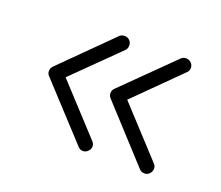

<svg xmlns="http://www.w3.org/2000/svg" viewBox="-69 -565 613 533"><g transform="rotate(20 237.0 -299.0)"><path d="M103 -305 233 -164Q239 -158 239 -149.5Q239 -141 232 -135Q226 -129 218 -129Q209 -129 203 -136L59 -292Q53 -298 53.5 -306.5Q54 -315 60 -321L203 -463Q209 -469 218 -469Q227 -469 233 -463Q239 -457 239 -448Q239 -439 233 -433ZM285 -305 415 -164Q421 -158 420.5 -149.5Q420 -141 414 -135Q408 -129 400 -129Q390 -129 384 -136L241 -292Q235 -298 235 -306.5Q235 -315 241 -321L385 -463Q391 -469 399.5 -469Q408 -469 414.5 -463Q421 -457 421 -448Q421 -439 414 -433Z"/></g></svg>

Font: Soda Fountain
Style: ThinOblique
Weight: 400
Version: Version 1.0